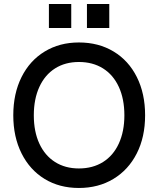

<svg xmlns="http://www.w3.org/2000/svg" viewBox="-20 -921 788 954"><path d="M46 -348Q46 -456 87 -538Q128 -620 202 -665Q276 -710 372 -710Q470 -710 544.5 -665Q619 -620 660 -538Q701 -456 701 -348Q701 -240 659.5 -158.5Q618 -77 543.5 -32Q469 13 372 13Q275 13 201.5 -32Q128 -77 87 -159Q46 -241 46 -348ZM598 -348Q598 -429 570.5 -489Q543 -549 492 -581Q441 -613 372 -613Q304 -613 253.5 -581Q203 -549 175.5 -489Q148 -429 148 -348Q148 -267 175.5 -207.5Q203 -148 253.5 -116Q304 -84 372 -84Q441 -84 492 -116Q543 -148 570.5 -208Q598 -268 598 -348ZM412 -901H523V-782H412ZM223 -901H334V-782H223Z"/></svg>

Font: Hanken Grotesk Medium
Style: Regular
Weight: 500
Designer: Alfredo Marco Pradil
Foundry: Hanken Design Co.
Version: Version 3.014